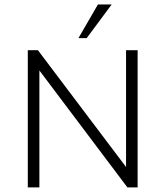

<svg xmlns="http://www.w3.org/2000/svg" viewBox="-20 -813 717 833"><path d="M464.4 -793.5H404.8L320.3 -647.5H356ZM526.9 -595.2V-88.4L144.5 -595.2H100.6V0H150.9V-507.3L532.7 0H577.1V-595.2Z"/></svg>

Font: Now Light
Style: Regular
Weight: 300
Designer: Alfredo Marco Pradil
Foundry: Alfredo Marco Pradil
Version: Version 1.200;hotconv 1.0.109;makeotfexe 2.5.65596